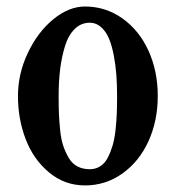

<svg xmlns="http://www.w3.org/2000/svg" viewBox="-20 -560 540 590"><path d="M339.8 -265.1Q339.8 -299.3 337.6 -329.3Q335.4 -359.4 329.6 -389.9Q323.7 -420.4 314.7 -441.9Q305.7 -463.4 290.5 -476.8Q275.4 -490.2 255.9 -490.2Q229 -490.2 209.5 -470.9Q189.9 -451.7 179.7 -418.2Q169.4 -384.8 164.8 -347.2Q160.2 -309.6 160.2 -265.1Q160.2 -232.9 161.1 -209.7Q162.1 -186.5 165 -158.4Q168 -130.4 174.6 -111.1Q181.2 -91.8 191.4 -74.5Q201.7 -57.1 218 -48.6Q234.4 -40 255.9 -40Q273.9 -40 288.1 -49.1Q302.2 -58.1 311 -75.2Q319.8 -92.3 325.9 -112.5Q332 -132.8 335 -160.2Q337.9 -187.5 338.9 -211.4Q339.8 -235.4 339.8 -265.1ZM241.2 9.8Q178.7 9.8 130.9 -30Q83 -69.8 59.1 -131.8Q35.2 -193.8 35.2 -265.1Q35.2 -333.5 65.7 -397.7Q96.2 -461.9 144 -501Q191.9 -540 241.2 -540Q304.7 -540 356.2 -503.4Q407.7 -466.8 436.3 -404.1Q464.8 -341.3 464.8 -265.1Q464.8 -189 436.3 -126.2Q407.7 -63.5 356.2 -26.9Q304.7 9.8 241.2 9.8Z"/></svg>

Font: Pfennig
Style: Bold
Weight: 700
Version: Version 20120410 ; ttfautohint (v0.8)